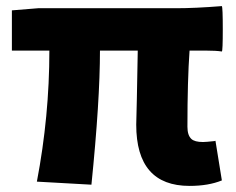

<svg xmlns="http://www.w3.org/2000/svg" viewBox="-20 -596 774 630"><path d="M602 14Q427 14 427 -187Q427 -201 429 -270Q431 -378 432 -430H308Q308 -266 280 10L101 0Q142 -215 142 -430H19V-562L105 -569H406H557Q621 -569 708 -576Q711 -571 711 -500Q711 -429 708 -427Q689 -430 655 -430H602Q595 -333 595 -180Q595 -152 608 -140Q619 -130 646 -130Q655 -130 683 -133Q686 -134 687 -134L708 -4Q664 14 602 14Z"/></svg>

Font: GenSekiGothic TW H
Style: Regular
Weight: 900
Version: Version 1.501;PS 1;hotconv 16.6.51;makeotf.lib2.5.65220